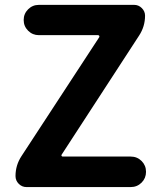

<svg xmlns="http://www.w3.org/2000/svg" viewBox="-20 -760 652 780"><path d="M87.9 0Q69.3 0 56.2 -13.2Q43 -26.4 43 -44.9Q43 -88.9 67.4 -126L382.8 -608.4Q384.8 -611.3 383.3 -614.3Q381.8 -617.2 377.9 -617.2H137.7Q112.3 -617.2 94.2 -635.3Q76.2 -653.3 76.2 -678.7Q76.2 -704.1 94.2 -722.2Q112.3 -740.2 137.7 -740.2H525.4Q543 -740.2 556.2 -727.1Q569.3 -713.9 569.3 -696.3Q569.3 -652.3 544.9 -615.2L230.5 -131.8Q228.5 -129.9 230 -127Q231.4 -124 234.4 -124H510.7Q537.1 -124 555.2 -106Q573.2 -87.9 573.2 -62Q573.2 -36.1 555.2 -18.1Q537.1 0 510.7 0Z"/></svg>

Font: Gen Jyuu GothicX Bold
Style: Bold
Weight: 700
Designer: Ryoko NISHIZUKA (kana &amp; ideographs); Paul D. Hunt (Latin, Greek &amp; Cyrillic); Wenlong ZHANG (bopomofo); Sandoll C
Version: Version 1.058.20140828